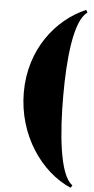

<svg xmlns="http://www.w3.org/2000/svg" viewBox="-63 -837 512 1043"><g transform="rotate(5 193.0 -315.0)"><path d="M372 156C298 106 280 -133 280 -325C280 -517 298 -736 372 -786L363.5 -800C200.5 -730 65 -558 65 -325C65 -92 200.5 100 363.5 170Z"/></g></svg>

Font: Bodoni* 11pt Fatface
Style: Regular
Weight: 900
Version: Version 2.3